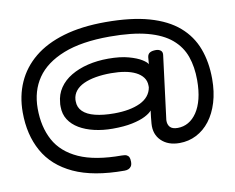

<svg xmlns="http://www.w3.org/2000/svg" viewBox="-80 -701 1160 947"><g transform="rotate(-10 500.5 -228.0)"><path d="M470 141Q314 141 216 95.5Q118 50 71.5 -33.5Q25 -117 25 -229Q25 -311 55 -378.5Q85 -446 144.5 -495Q204 -544 294 -570.5Q384 -597 504 -597Q633 -597 722.5 -571.5Q812 -546 867.5 -498Q923 -450 948.5 -382Q974 -314 974 -230Q974 -165 958 -112.5Q942 -60 913.5 -23Q885 14 846 34Q807 54 761 54Q704 54 670.5 21.5Q637 -11 641 -64Q642 -79 644 -96.5Q646 -114 648 -129Q638 -116 612.5 -103Q587 -90 546.5 -81.5Q506 -73 449 -73Q400 -73 357 -83Q314 -93 282 -112Q250 -131 232 -159Q214 -187 214 -224Q214 -231 214 -236Q214 -241 215 -244Q218 -285 240 -317.5Q262 -350 299 -372Q336 -394 383.5 -405.5Q431 -417 486 -417Q546 -417 587.5 -405.5Q629 -394 652 -379.5Q675 -365 679 -355L682 -390Q684 -405 694.5 -411.5Q705 -418 725 -418Q740 -418 749.5 -410Q759 -402 756 -385L716 -69Q715 -47 726.5 -34Q738 -21 765 -21Q794 -21 818.5 -35Q843 -49 861.5 -76.5Q880 -104 890 -144Q900 -184 900 -237Q900 -303 881.5 -355.5Q863 -408 819 -445.5Q775 -483 700 -503Q625 -523 512 -523Q371 -523 280 -487Q189 -451 145 -387Q101 -323 101 -235Q101 -143 137.5 -75.5Q174 -8 255 28.5Q336 65 470 65Q486 65 494 69Q502 73 505.5 81Q509 89 509 103Q509 118 503.5 126Q498 134 489.5 137.5Q481 141 470 141ZM469 -146Q508 -146 541 -152Q574 -158 599.5 -170Q625 -182 640 -200.5Q655 -219 659 -243V-251Q659 -275 646 -292.5Q633 -310 610 -321.5Q587 -333 556 -338.5Q525 -344 487 -344Q446 -344 411 -338Q376 -332 350 -320Q324 -308 309 -289.5Q294 -271 292 -246V-237Q292 -207 313 -186.5Q334 -166 374 -156Q414 -146 469 -146Z"/></g></svg>

Font: Fredoka Expanded
Style: Regular
Weight: 400
Width: 7
Designer: Ben Nathan
Foundry: Milena B. Brandão, Ben Nathan
Version: Version 2.001